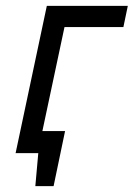

<svg xmlns="http://www.w3.org/2000/svg" viewBox="-20 -520 454 652"><path d="M91 -75 75 0H110L100 112H162L201 -75ZM139 -500 33 0H108L199 -428H399L414 -500Z"/></svg>

Font: Advent Pro Medium
Style: Italic
Weight: 500
Italic angle: -12°
Version: Version 3.000